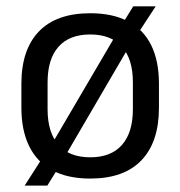

<svg xmlns="http://www.w3.org/2000/svg" viewBox="-20 -542 560 596"><path d="M260.1 12.3Q190.2 12.3 142.6 -13.1Q95 -38.6 70.7 -87.9Q46.4 -137.2 46.4 -207.7V-281.9Q46.4 -388 100.9 -444.5Q155.3 -500.9 260.1 -500.9Q329.9 -500.9 377.5 -475.7Q425.2 -450.6 449.3 -401.8Q473.4 -353 473.4 -281.9V-207.7Q473.4 -101.2 419.1 -44.5Q364.9 12.3 260.1 12.3ZM56.6 34.1 116.6 -59.7 134.5 -83.7 347 -445.9 358 -464.4 393.4 -522.3H463.2L406.4 -435.4L388.3 -410.4L177.7 -49.7L165.8 -28.7L126.9 34.1ZM260.1 -53.7Q324.8 -53.7 358.6 -92.2Q392.5 -130.7 392.5 -203V-286.6Q392.5 -358.5 358.7 -396.7Q324.9 -435 260.1 -435Q195.3 -435 161.5 -396.7Q127.7 -358.5 127.7 -286.6V-203Q127.7 -130.7 161.5 -92.2Q195.3 -53.7 260.1 -53.7Z"/></svg>

Font: Anek Latin Medium
Style: Regular
Weight: 500
Designer: Yesha Goshar
Foundry: Ek Type
Version: Version 1.003